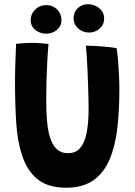

<svg xmlns="http://www.w3.org/2000/svg" viewBox="-20 -883 646 920"><path d="M297 16.5Q209 16.5 158.8 -25Q108.5 -66.5 84.5 -142.5Q63.5 -206 57.8 -294.8Q52 -383.5 52 -494.5Q52 -516 52.5 -539.5Q53 -563 53.8 -587Q54.5 -611 55.5 -633Q56.5 -655 57 -673Q75 -675 93.2 -676.2Q111.5 -677.5 128.5 -677.5Q151 -677.5 173.2 -676Q195.5 -674.5 212.5 -672.5Q209 -634 206.5 -588.2Q204 -542.5 202.8 -495.8Q201.5 -449 201.5 -405.5Q201.5 -353.5 204.5 -313Q207.5 -272.5 214.5 -243Q226 -195 248.5 -172Q271 -149 306.5 -149Q343.5 -149 364.8 -174.5Q386 -200 395.2 -247Q404.5 -294 404.5 -358.5Q404.5 -379 403.8 -410.5Q403 -442 402 -478.2Q401 -514.5 399.2 -550.5Q397.5 -586.5 395.5 -616.2Q393.5 -646 391 -664.5Q408.5 -664.5 431.5 -663Q454.5 -661.5 477 -659.8Q499.5 -658 516.5 -655.8Q533.5 -653.5 539 -652Q543 -624.5 545.8 -591.5Q548.5 -558.5 550.2 -523Q552 -487.5 552 -452.5Q552 -353 542 -267.8Q532 -182.5 505 -118.8Q478 -55 427.5 -19.2Q377 16.5 297 16.5ZM201 -721.5Q172.5 -721.5 149.8 -739.2Q127 -757 127 -785.5Q127 -816.5 148.8 -837.5Q170.5 -858.5 200.5 -858.5Q233 -858.5 253.8 -837.5Q274.5 -816.5 274.5 -786Q274.5 -758 252.5 -739.8Q230.5 -721.5 201 -721.5ZM406.5 -727Q376.5 -727 354.5 -746.8Q332.5 -766.5 332.5 -795.5Q332.5 -824.5 352.8 -843.8Q373 -863 401 -863Q432.5 -863 455.8 -843.5Q479 -824 479 -794Q479 -773.5 468.5 -758.5Q458 -743.5 441.5 -735.2Q425 -727 406.5 -727Z"/></svg>

Font: Grandstander Thin SemiBold
Style: Regular
Weight: 600
Version: Version 1.200